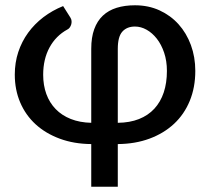

<svg xmlns="http://www.w3.org/2000/svg" viewBox="-20 -538 796 727"><path d="M426 -73Q471.5 -73.5 506.2 -87.2Q541 -101 564.5 -126.5Q588 -152 600 -188Q612 -224 612 -269.5Q612 -307.5 601.5 -338.5Q591 -369.5 573.8 -391.5Q556.5 -413.5 535 -425.5Q513.5 -437.5 491 -437.5Q460.5 -437.5 443.2 -418.2Q426 -399 426 -353ZM325.5 -353Q325.5 -396.5 336.8 -427.5Q348 -458.5 369.5 -478.8Q391 -499 421.8 -508.5Q452.5 -518 491 -518Q542 -518 584 -498.8Q626 -479.5 656 -446.2Q686 -413 702.8 -367.5Q719.5 -322 719.5 -269.5Q719.5 -207 698.5 -156Q677.5 -105 638.8 -69Q600 -33 546 -13Q492 7 426 7.5V169H325.5V7.5Q260 7 206.5 -12.8Q153 -32.5 115 -67.2Q77 -102 56.5 -150Q36 -198 36 -255.5Q36 -301 49.2 -341Q62.5 -381 86.5 -414Q110.5 -447 144.2 -472.8Q178 -498.5 219 -515L246.5 -471.5Q250.5 -465.5 251 -458.2Q251.5 -451 249.5 -444.8Q247.5 -438.5 243.8 -433.5Q240 -428.5 235.5 -426.5Q191.5 -402.5 167.5 -358.2Q143.5 -314 143.5 -255Q143.5 -215 155.5 -182Q167.5 -149 190.8 -125Q214 -101 248 -87.5Q282 -74 325.5 -73Z"/></svg>

Font: Lato SemiBold
Style: Regular
Weight: 600
Designer: Lukasz Dziedzic with Adam Twardoch and Botio Nikoltchev
Foundry: tyPoland Lukasz Dziedzic
Version: Version 2.015; 2015-08-06; http://www.latofonts.com/